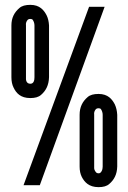

<svg xmlns="http://www.w3.org/2000/svg" viewBox="-20 -763 529 791"><path d="M182 -445C181 -412 169 -389 149 -372C139 -363 124 -359 105 -359C65 -359 47 -379 36 -402C30 -414 27 -428 27 -445V-658C27 -690 39 -712 60 -730C70 -739 85 -743 105 -743C144 -743 161 -721 172 -700C178 -688 181 -674 182 -658ZM77 0 347 -735H411L144 0ZM122 -658C122 -667 119 -675 115 -681C113 -684 110 -685 105 -685C94 -685 91 -678 88 -671C87 -667 86 -663 87 -658V-445C86 -434 88 -418 105 -418C120 -418 122 -434 122 -445ZM463 -77C462 -44 450 -22 430 -5C420 4 405 8 386 8C346 8 328 -13 317 -34C311 -46 308 -60 308 -77V-290C308 -322 320 -345 341 -363C351 -372 366 -376 386 -376C425 -376 442 -354 453 -333C459 -320 462 -306 463 -290ZM403 -290C403 -299 400 -307 396 -313C394 -316 391 -317 386 -317C375 -317 372 -310 369 -303C368 -299 367 -295 368 -290V-77C367 -66 370 -60 375 -54C377 -51 381 -49 386 -49C395 -49 398 -56 401 -63C402 -67 403 -72 403 -77Z"/></svg>

Font: League Gothic
Style: Regular
Weight: 400
Designer: The League of Moveable Type
Version: Version 1.560;PS 001.560;hotconv 1.0.56;makeotf.lib2.0.21325